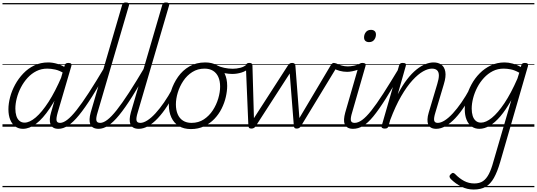

<svg xmlns="http://www.w3.org/2000/svg" viewBox="-20 -1023 4334 1550"><path d="M165 17Q130 17 103.5 -2Q77 -21 62.5 -56.5Q48 -92 48 -141Q48 -186 61.5 -238Q75 -290 102 -339.5Q129 -389 168 -430Q207 -471 257.5 -495Q308 -519 369 -519Q405 -519 444.5 -507Q484 -495 516 -472L504 -427Q461 -454 426 -461.5Q391 -469 361 -469Q314 -469 274 -449Q234 -429 202.5 -394.5Q171 -360 149 -317.5Q127 -275 115.5 -230.5Q104 -186 104 -146Q104 -113 112 -87.5Q120 -62 137 -47.5Q154 -33 178 -33Q219 -33 268.5 -75Q318 -117 372 -200.5Q426 -284 479 -408L498 -367Q440 -235 383 -150Q326 -65 271.5 -24Q217 17 165 17ZM452 17Q426 17 410.5 7.5Q395 -2 388 -19Q381 -36 382 -60.5Q383 -85 392 -114L502 -495Q505 -506 512 -510.5Q519 -515 532 -515Q549 -515 554.5 -508Q560 -501 556 -490L446 -115Q433 -70 436.5 -50.5Q440 -31 465 -31Q475 -31 479.5 -23.5Q484 -16 482.5 -7Q481 2 473.5 9.5Q466 17 452 17ZM0 478H622V488H0ZM0 -20H622V0H0ZM0 -505H622V-500H0ZM0 -998H622V-988H0Z M452 17Q441 17 436 9.5Q431 2 432.5 -7Q434 -16 442 -23.5Q450 -31 465 -31Q490 -31 522.5 -55.5Q555 -80 597.5 -133.5Q640 -187 697 -274.5Q754 -362 829 -489Q834 -499 843.5 -498Q853 -497 859 -490Q865 -483 859 -473Q783 -338 724 -244.5Q665 -151 618 -93.5Q571 -36 530.5 -9.5Q490 17 452 17ZM622 478V488ZM622 -20V0ZM622 -505V-500ZM622 -998V-988Z M777 17Q750 17 733 7.5Q716 -2 709 -19.5Q702 -37 703 -61Q704 -85 712 -114L966 -983Q970 -994 976 -998.5Q982 -1003 996 -1003Q1012 -1003 1018.5 -997Q1025 -991 1021 -979L768 -116Q754 -71 758 -51Q762 -31 789 -31Q800 -31 804.5 -23.5Q809 -16 807.5 -7Q806 2 798.5 9.5Q791 17 777 17ZM622 478H946V488H622ZM622 -20H946V0H622ZM622 -505H946V-500H622ZM622 -998H946V-988H622Z M776 17Q765 17 760 9.5Q755 2 756.5 -7Q758 -16 766 -23.5Q774 -31 789 -31Q814 -31 846.5 -55.5Q879 -80 921.5 -133.5Q964 -187 1021 -274.5Q1078 -362 1153 -489Q1158 -499 1167.5 -498Q1177 -497 1183 -490Q1189 -483 1183 -473Q1107 -338 1048 -244.5Q989 -151 942 -93.5Q895 -36 854.5 -9.5Q814 17 776 17ZM946 478V488ZM946 -20V0ZM946 -505V-500ZM946 -998V-988Z M1101 17Q1074 17 1057 7.5Q1040 -2 1033 -19.5Q1026 -37 1027 -61Q1028 -85 1036 -114L1290 -983Q1294 -994 1300 -998.5Q1306 -1003 1320 -1003Q1336 -1003 1342.5 -997Q1349 -991 1345 -979L1092 -116Q1078 -71 1082 -51Q1086 -31 1113 -31Q1124 -31 1128.5 -23.5Q1133 -16 1131.5 -7Q1130 2 1122.5 9.5Q1115 17 1101 17ZM946 478H1270V488H946ZM946 -20H1270V0H946ZM946 -505H1270V-500H946ZM946 -998H1270V-988H946Z M1100 17Q1089 17 1084 9.5Q1079 2 1080.5 -7Q1082 -16 1090 -23.5Q1098 -31 1113 -31Q1138 -31 1169.5 -51Q1201 -71 1235 -108Q1269 -145 1304 -195.5Q1339 -246 1372 -307Q1377 -316 1385.5 -315Q1394 -314 1400 -307.5Q1406 -301 1402 -292Q1367 -224 1330 -167Q1293 -110 1254.5 -69Q1216 -28 1177 -5.5Q1138 17 1100 17ZM1270 478V488ZM1270 -20V0ZM1270 -505V-500ZM1270 -998V-988Z M1521 19Q1464 19 1424 -5.5Q1384 -30 1363.5 -74.5Q1343 -119 1343 -177Q1343 -232 1362 -291.5Q1381 -351 1417.5 -403Q1454 -455 1509 -487Q1564 -519 1637 -519Q1693 -519 1733 -495.5Q1773 -472 1793.5 -429.5Q1814 -387 1814 -330Q1814 -288 1803 -240Q1792 -192 1769 -146Q1746 -100 1710.5 -63Q1675 -26 1627.5 -3.5Q1580 19 1521 19ZM1526 -31Q1583 -31 1626 -59.5Q1669 -88 1698 -132.5Q1727 -177 1742 -228Q1757 -279 1757 -324Q1757 -369 1742.5 -401.5Q1728 -434 1700 -451.5Q1672 -469 1631 -469Q1576 -469 1532.5 -441.5Q1489 -414 1459.5 -369.5Q1430 -325 1415 -275Q1400 -225 1400 -180Q1400 -135 1414.5 -101Q1429 -67 1457.5 -49Q1486 -31 1526 -31ZM1270 478H1871V488H1270ZM1270 -20H1871V0H1270ZM1270 -505H1871V-500H1270ZM1270 -998H1871V-988H1270Z M1855 -426Q1826 -426 1792.5 -432.5Q1759 -439 1721 -459Q1706 -467 1706 -477.5Q1706 -488 1715 -494Q1724 -500 1735 -494Q1756 -483 1790 -475.5Q1824 -468 1859 -468Q1890 -468 1921 -476Q1952 -484 1972 -503Q1979 -509 1985.5 -508Q1992 -507 1996.5 -502Q2001 -497 2000.5 -489Q2000 -481 1992 -474Q1967 -449 1930 -437.5Q1893 -426 1855 -426ZM1872 478V488ZM1872 -20V0ZM1872 -505V-500ZM1872 -998V-988Z M2009 15Q1995 15 1990 8Q1985 1 1985 -10L1965 -488Q1965 -498 1970.5 -506.5Q1976 -515 1993 -515Q2006 -515 2012 -510Q2018 -505 2018 -492L2030 -69L2304 -494Q2312 -506 2319.5 -510.5Q2327 -515 2339 -515Q2352 -515 2358.5 -508.5Q2365 -502 2365 -488L2397 -70L2650 -496Q2657 -507 2664 -512Q2671 -517 2682 -514Q2698 -512 2702.5 -503.5Q2707 -495 2700 -483L2409 -4Q2404 4 2396 9.5Q2388 15 2375 15Q2362 15 2357 8.5Q2352 2 2352 -10L2319 -430L2044 -4Q2039 4 2030.5 9.5Q2022 15 2009 15ZM1871 478H2675V488H1871ZM1871 -20H2675V0H1871ZM1871 -505H2675V-500H1871ZM1871 -998H2675V-988H1871Z M2783 -443Q2751 -443 2722.5 -451Q2694 -459 2677 -469Q2670 -473 2669.5 -480.5Q2669 -488 2673.5 -496.5Q2678 -505 2684 -509.5Q2690 -514 2694 -511Q2716 -500 2739.5 -493.5Q2763 -487 2788 -487Q2808 -487 2837.5 -492.5Q2867 -498 2886 -510Q2894 -515 2900 -509Q2906 -503 2908 -494Q2910 -485 2903 -478Q2889 -467 2867.5 -459.5Q2846 -452 2823 -447.5Q2800 -443 2783 -443ZM2675 478V488ZM2675 -20V0ZM2675 -505V-500ZM2675 -998V-988Z M2831 17Q2804 17 2787.5 7.5Q2771 -2 2763.5 -19.5Q2756 -37 2757.5 -61Q2759 -85 2767 -114L2877 -495Q2881 -506 2887 -510.5Q2893 -515 2906 -515Q2922 -515 2928.5 -509Q2935 -503 2931 -491L2823 -116Q2809 -71 2812.5 -51Q2816 -31 2843 -31Q2854 -31 2858.5 -23.5Q2863 -16 2861.5 -7Q2860 2 2852 9.5Q2844 17 2831 17ZM2959 -683Q2941 -683 2930 -692.5Q2919 -702 2919 -721Q2919 -745 2933.5 -763.5Q2948 -782 2975 -782Q2993 -782 3004 -772.5Q3015 -763 3015 -744Q3015 -721 3001 -702Q2987 -683 2959 -683ZM2675 478H3000V488H2675ZM2675 -20H3000V0H2675ZM2675 -505H3000V-500H2675ZM2675 -998H3000V-988H2675Z M2830 17Q2819 17 2814 9.5Q2809 2 2810.5 -7Q2812 -16 2820 -23.5Q2828 -31 2843 -31Q2871 -31 2903.5 -54.5Q2936 -78 2977.5 -130Q3019 -182 3074 -267.5Q3129 -353 3203 -476Q3208 -486 3217.5 -485Q3227 -484 3232.5 -477Q3238 -470 3233 -460Q3154 -321 3096 -229Q3038 -137 2993.5 -83Q2949 -29 2910 -6Q2871 17 2830 17ZM3000 478V488ZM3000 -20V0ZM3000 -505V-500ZM3000 -998V-988Z M3502 17Q3476 17 3459.5 7.5Q3443 -2 3436.5 -19Q3430 -36 3431 -60Q3432 -84 3441 -114L3510 -345Q3523 -387 3523 -414Q3523 -441 3509 -455Q3495 -469 3467 -469Q3435 -469 3395 -446.5Q3355 -424 3310 -375Q3265 -326 3219 -247Q3173 -168 3130 -54L3116 -4Q3113 6 3106.5 10.5Q3100 15 3085 15Q3073 15 3065.5 10Q3058 5 3061 -6L3202 -495Q3206 -506 3212 -510.5Q3218 -515 3231 -515Q3248 -515 3254 -509Q3260 -503 3256 -491L3191 -262Q3228 -333 3266 -382Q3304 -431 3342 -461.5Q3380 -492 3415 -505.5Q3450 -519 3480 -519Q3518 -519 3543 -501Q3568 -483 3575 -444Q3582 -405 3563 -343L3495 -115Q3481 -70 3485 -50.5Q3489 -31 3514 -31Q3524 -31 3528.5 -23.5Q3533 -16 3531.5 -7Q3530 2 3522.5 9.5Q3515 17 3502 17ZM3000 478H3671V488H3000ZM3000 -20H3671V0H3000ZM3000 -505H3671V-500H3000ZM3000 -998H3671V-988H3000Z M3501 17Q3490 17 3485 9.5Q3480 2 3481.5 -7Q3483 -16 3491 -23.5Q3499 -31 3514 -31Q3539 -31 3570.5 -51Q3602 -71 3636 -108Q3670 -145 3705 -195.5Q3740 -246 3773 -307Q3778 -316 3786.5 -315Q3795 -314 3801 -307.5Q3807 -301 3803 -292Q3768 -224 3731 -167Q3694 -110 3655.5 -69Q3617 -28 3578 -5.5Q3539 17 3501 17ZM3671 478V488ZM3671 -20V0ZM3671 -505V-500ZM3671 -998V-988Z M3804 507Q3751 507 3705 484Q3659 461 3620 423Q3610 413 3609 403Q3608 393 3619 383Q3630 372 3638 373Q3646 374 3654 382Q3689 418 3727 438Q3765 458 3809 458Q3852 458 3879.5 439Q3907 420 3927 381Q3947 342 3963 282L4108 -215Q4063 -135 4019 -83.5Q3975 -32 3932.5 -7.5Q3890 17 3850 17Q3814 17 3787.5 -2Q3761 -21 3746.5 -56.5Q3732 -92 3732 -141Q3732 -188 3745.5 -239.5Q3759 -291 3786 -341Q3813 -391 3852.5 -431Q3892 -471 3942.5 -495Q3993 -519 4054 -519Q4085 -519 4119.5 -509.5Q4154 -500 4184 -482L4189 -497Q4192 -507 4198.5 -511Q4205 -515 4218 -515Q4235 -515 4240 -508Q4245 -501 4242 -489L4018 285Q3995 364 3967.5 413Q3940 462 3901.5 484.5Q3863 507 3804 507ZM3863 -33Q3903 -33 3951 -72Q3999 -111 4052 -190Q4105 -269 4157 -388L4172 -436Q4134 -457 4103.5 -463Q4073 -469 4046 -469Q3998 -469 3958.5 -449Q3919 -429 3887 -394.5Q3855 -360 3833 -317.5Q3811 -275 3799.5 -230.5Q3788 -186 3788 -146Q3788 -113 3796 -87.5Q3804 -62 3821 -47.5Q3838 -33 3863 -33ZM3671 478H4294V488H3671ZM3671 -20H4294V0H3671ZM3671 -505H4294V-500H3671ZM3671 -998H4294V-988H3671Z"/></svg>

Font: Playwrite AU SA Guides
Style: Regular
Weight: 400
Designer: Veronika Burian, José Scaglione
Foundry: TypeTogether
Version: Version 1.003